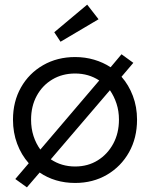

<svg xmlns="http://www.w3.org/2000/svg" viewBox="-20 -779 647 828"><path d="M96 29 46 -7 104 -75Q72 -111 54 -159Q36 -207 36 -263Q36 -341 70.5 -402Q105 -463 166 -498Q227 -533 304 -533Q347 -533 386 -521.5Q425 -510 457 -489L504 -545L555 -508L504 -448Q535 -413 553 -365.5Q571 -318 571 -263Q571 -184 536.5 -122.5Q502 -61 441.5 -25.5Q381 10 304 10Q260 10 221.5 -1.5Q183 -13 151 -35ZM114 -263Q114 -225 124.5 -192.5Q135 -160 154 -134L408 -432Q362 -462 304 -462Q249 -462 206 -436.5Q163 -411 138.5 -366Q114 -321 114 -263ZM304 -61Q359 -61 401.5 -87.5Q444 -114 468.5 -159.5Q493 -205 493 -263Q493 -300 482.5 -332Q472 -364 454 -390L199 -92Q245 -61 304 -61ZM241 -599 214 -640 356 -759 405 -696Z"/></svg>

Font: Lexend Deca Light
Style: Regular
Weight: 300
Designer: Bonnie Shaver-Troup, Thomas Jockin
Foundry: Lexend
Version: Version 1.008; ttfautohint (v1.8.4.7-5d5b)